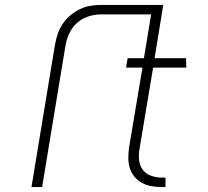

<svg xmlns="http://www.w3.org/2000/svg" viewBox="-20 -755 840 775"><path d="M150 0H107L202 -575Q206 -597 213 -618Q220 -639 233 -658.5Q246 -678 264 -693Q282 -708 302.5 -718Q323 -728 345 -731.5Q367 -735 388 -735H639L604 -520H731L732 -482H598L543 -153Q539 -131 541.5 -108.5Q544 -86 556.5 -69.5Q569 -53 590 -45.5Q611 -38 634 -38H648V0H634Q613 0 592 -3.5Q571 -7 553.5 -16.5Q536 -26 523 -41.5Q510 -57 504 -76.5Q498 -96 498 -117Q498 -138 501 -160L555 -482H489L495 -520H561L590 -697H388Q372 -697 354.5 -693.5Q337 -690 321 -682.5Q305 -675 291 -662.5Q277 -650 267.5 -634.5Q258 -619 252.5 -602.5Q247 -586 244 -569Z"/></svg>

Font: Iosevka Aile Extralight
Style: Italic
Weight: 200
Italic angle: -9°
Designer: Belleve Invis
Foundry: Belleve Invis
Version: Version 31.1.0; ttfautohint (v1.8.4)